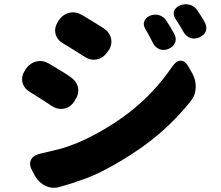

<svg xmlns="http://www.w3.org/2000/svg" viewBox="-20 -834 1040 905"><path d="M687 -760Q710 -769 731.5 -762Q753 -755 766 -734Q773 -723 785 -703Q797 -683 801 -675Q813 -653 805.5 -633.5Q798 -614 775 -604Q753 -594 732 -602Q711 -610 700 -633Q698 -637 691.5 -649.5Q685 -662 678 -675Q671 -688 667 -694Q654 -715 659.5 -732.5Q665 -750 687 -760ZM828 -808Q851 -818 874.5 -811.5Q898 -805 911 -784Q918 -774 929.5 -755.5Q941 -737 945 -729Q957 -707 950.5 -688Q944 -669 920 -658Q898 -648 877 -655.5Q856 -663 844 -685Q842 -689 835 -700.5Q828 -712 820.5 -724.5Q813 -737 809 -742Q795 -763 800 -780.5Q805 -798 828 -808ZM256 -737Q276 -766 306 -773.5Q336 -781 367 -763Q381 -755 402 -742Q423 -729 442 -717.5Q461 -706 468 -701Q497 -682 503.5 -652Q510 -622 490 -593L486 -589Q467 -560 437 -554Q407 -548 378 -567Q366 -575 345.5 -587.5Q325 -600 306 -612Q287 -624 278 -629Q248 -647 241.5 -675.5Q235 -704 254 -733ZM133 -27Q115 -58 126 -80.5Q137 -103 171 -110Q215 -120 254.5 -130Q294 -140 337.5 -157.5Q381 -175 437 -205Q523 -253 587 -302.5Q651 -352 700.5 -405.5Q750 -459 791 -519Q811 -548 832 -548Q853 -548 870 -517L887 -487Q904 -456 902.5 -420Q901 -384 878 -356Q832 -299 780.5 -249Q729 -199 666 -152.5Q603 -106 520 -58Q444 -15 383.5 7.5Q323 30 261 47Q227 57 195.5 42.5Q164 28 146 -3ZM100 -507Q120 -536 150.5 -544Q181 -552 211 -534Q225 -526 246.5 -513Q268 -500 287 -488Q306 -476 312 -471Q341 -452 347.5 -422Q354 -392 334 -363L331 -357Q312 -328 282 -322Q252 -316 223 -335Q211 -343 190.5 -356.5Q170 -370 151 -382Q132 -394 123 -399Q93 -417 86 -445.5Q79 -474 98 -503Z"/></svg>

Font: Chiron GoRound TC H
Style: Regular
Weight: 900
Designer: Ryoko NISHIZUKA 西塚涼子 (kana, bopomofo & ideographs); Paul D. Hunt (Latin, Greek & Cyrillic); Sandoll Communications 산돌커뮤니
Foundry: Adobe
Version: Version 1.000;hotconv 1.1.1;makeotfexe 2.6.0